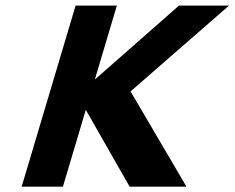

<svg xmlns="http://www.w3.org/2000/svg" viewBox="-20 -682 855 700"><path d="M659.8 -1.5 456 -348.7 814.8 -661.5H632.4L325.7 -391.9L406 -661.5H255.6L59 -1.5H209.4L292.8 -281.5L452.6 -1.5Z"/></svg>

Font: Hussar
Style: BdOblThree
Weight: 700
Foundry: Cannot Into Space Fonts
Version: Version 2.00